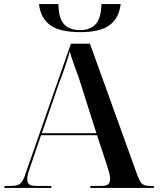

<svg xmlns="http://www.w3.org/2000/svg" viewBox="-20 -930 797 950"><path d="M2 0H234V-10H162Q133 -10 124 -18Q115 -26 115 -45Q115 -62 123.5 -86.5Q132 -111 137 -126L183 -261H460L504 -128Q507 -118 516 -90Q525 -62 525 -44Q525 -29 516.5 -19.5Q508 -10 480 -10H427V0H741V-10H723Q692 -10 680.5 -23Q669 -36 655 -76L425 -714H331L100 -53Q90 -28 77 -19Q64 -10 27 -10H2ZM187 -271 274 -524Q278 -532 288.5 -561Q299 -590 309.5 -622.5Q320 -655 325 -675Q334 -644 348.5 -603.5Q363 -563 368 -551L457 -271ZM378 -771Q478 -771 524 -807Q570 -843 577 -910H482Q480 -839 453 -810Q426 -781 376 -781Q325 -781 297.5 -809.5Q270 -838 269 -910H173Q180 -843 226.5 -807Q273 -771 378 -771Z"/></svg>

Font: Noto Serif Display Semi
Style: Regular
Weight: 600
Designer: Monotype Design Team
Foundry: Monotype Imaging Inc.
Version: Version 1.900